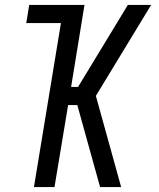

<svg xmlns="http://www.w3.org/2000/svg" viewBox="-20 -755 640 775"><path d="M117 0 226 -662H86L98 -735H321L267 -404H295L496 -735H590L367 -368L469 0H384L292 -331H255L200 0Z"/></svg>

Font: Iosevka Aile Oblique
Style: Regular
Weight: 400
Italic angle: -9°
Designer: Belleve Invis
Foundry: Belleve Invis
Version: Version 31.1.0; ttfautohint (v1.8.4)